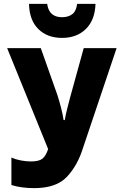

<svg xmlns="http://www.w3.org/2000/svg" viewBox="-20 -963 640 993"><path d="M474 -943H379Q374 -905 353.5 -889.5Q333 -874 301 -874Q233 -874 224 -943H130Q132 -858 178.5 -812.5Q225 -767 301 -767Q377 -767 424 -813Q471 -859 474 -943ZM409 -197 583 -714H413L344 -464Q337 -437 328.5 -404.5Q320 -372 315 -342H309Q305 -370 295.5 -406.5Q286 -443 277 -471L191 -714H17L229 -192Q217 -156 199 -142Q181 -128 140 -128Q116 -128 89 -133Q62 -138 39 -148V-6Q91 10 157 10Q271 10 326 -48.5Q381 -107 409 -197Z"/></svg>

Font: Noto Sans Mono UI ExtraBold
Style: Regular
Weight: 800
Designer: Monotype Design team
Foundry: Monotype Imaging Inc.
Version: 1.000